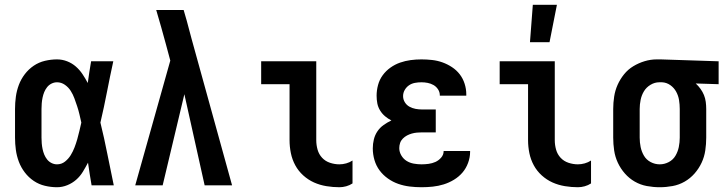

<svg xmlns="http://www.w3.org/2000/svg" viewBox="-20 -777 3040 805"><path d="M219 8Q194 8 168.5 2Q143 -4 121.5 -18.5Q100 -33 84 -54Q68 -75 59 -99Q50 -123 46.5 -148.5Q43 -174 43 -200V-320Q43 -346 46.5 -371.5Q50 -397 59 -421Q68 -445 84 -466Q100 -487 121.5 -501.5Q143 -516 168.5 -522Q194 -528 219 -528Q241 -528 261.5 -520Q282 -512 298 -498Q314 -484 326 -466Q338 -448 348 -429Q351 -452 354.5 -474.5Q358 -497 362 -520H455Q441 -456 428.5 -391.5Q416 -327 401 -263Q417 -198 430 -132Q443 -66 457 0H364Q360 -24 356 -48Q352 -72 349 -95Q339 -76 327.5 -57Q316 -38 299.5 -23.5Q283 -9 262 -0.5Q241 8 219 8ZM219 -88Q238 -88 252.5 -99.5Q267 -111 276.5 -126.5Q286 -142 292.5 -159Q299 -176 304 -193.5Q309 -211 313 -228.5Q317 -246 321 -263Q317 -281 313 -298Q309 -315 303.5 -331.5Q298 -348 292 -364.5Q286 -381 276.5 -396Q267 -411 252 -421.5Q237 -432 219 -432Q207 -432 196 -426.5Q185 -421 177.5 -411.5Q170 -402 165.5 -391Q161 -380 158.5 -368Q156 -356 155 -344Q154 -332 154 -320V-200Q154 -188 155 -176Q156 -164 158.5 -152Q161 -140 165.5 -129Q170 -118 177.5 -108.5Q185 -99 196 -93.5Q207 -88 219 -88Z M547 0 694 -523 676 -590Q666 -626 656 -662.5Q646 -699 635 -735H750L763 -690L783 -615L953 0H838L753 -382L662 0Z M1403 8Q1376 8 1348.5 3.5Q1321 -1 1296.5 -12Q1272 -23 1251.5 -41.5Q1231 -60 1218 -84Q1205 -108 1199.5 -135Q1194 -162 1194 -189V-424H1075V-520H1306V-189Q1306 -169 1311.5 -149.5Q1317 -130 1330.5 -115.5Q1344 -101 1363.5 -94.5Q1383 -88 1403 -88Q1417 -88 1431.5 -92Q1446 -96 1458 -104V-8Q1446 0 1431.5 4Q1417 8 1403 8Z M1747 8Q1722 8 1697.5 5Q1673 2 1650 -6Q1627 -14 1606.5 -28.5Q1586 -43 1571.5 -62.5Q1557 -82 1550 -106Q1543 -130 1543 -155Q1543 -174 1547.5 -192.5Q1552 -211 1562.5 -226.5Q1573 -242 1588.5 -253Q1604 -264 1621 -272Q1607 -279 1594.5 -289.5Q1582 -300 1573.5 -314Q1565 -328 1562 -343.5Q1559 -359 1559 -376Q1559 -398 1565 -420.5Q1571 -443 1584.5 -461.5Q1598 -480 1617 -493.5Q1636 -507 1657.5 -514.5Q1679 -522 1701.5 -525Q1724 -528 1747 -528Q1769 -528 1791.5 -525.5Q1814 -523 1835 -515.5Q1856 -508 1875 -495.5Q1894 -483 1907.5 -465.5Q1921 -448 1928 -426Q1935 -404 1935 -382V-376H1824V-378Q1824 -391 1816.5 -402.5Q1809 -414 1797.5 -420.5Q1786 -427 1773 -429.5Q1760 -432 1747 -432Q1733 -432 1719.5 -429.5Q1706 -427 1695 -419.5Q1684 -412 1677 -400Q1670 -388 1670 -374Q1670 -360 1677.5 -348Q1685 -336 1697 -329.5Q1709 -323 1722.5 -320.5Q1736 -318 1750 -318H1807V-222H1750Q1739 -222 1728 -221Q1717 -220 1706.5 -217Q1696 -214 1686.5 -209Q1677 -204 1669 -196Q1661 -188 1657.5 -177.5Q1654 -167 1654 -156Q1654 -140 1662.5 -125.5Q1671 -111 1684.5 -102.5Q1698 -94 1714.5 -91Q1731 -88 1747 -88Q1762 -88 1777 -90Q1792 -92 1805.5 -98Q1819 -104 1829.5 -116Q1840 -128 1840 -143V-144H1951V-140Q1951 -117 1942.5 -94Q1934 -71 1919 -53.5Q1904 -36 1883.5 -23.5Q1863 -11 1840.5 -4Q1818 3 1794.5 5.5Q1771 8 1747 8Z M2403 8Q2376 8 2348.5 3.5Q2321 -1 2296.5 -12Q2272 -23 2251.5 -41.5Q2231 -60 2218 -84Q2205 -108 2199.5 -135Q2194 -162 2194 -189V-424H2075V-520H2306V-189Q2306 -169 2311.5 -149.5Q2317 -130 2330.5 -115.5Q2344 -101 2363.5 -94.5Q2383 -88 2403 -88Q2417 -88 2431.5 -92Q2446 -96 2458 -104V-8Q2446 0 2431.5 4Q2417 8 2403 8ZM2202 -600 2214 -757H2315L2284 -600Z M2746 8Q2719 8 2692 3Q2665 -2 2641.5 -15.5Q2618 -29 2600 -49.5Q2582 -70 2570.5 -94.5Q2559 -119 2555 -146Q2551 -173 2551 -200V-320Q2551 -346 2555 -372Q2559 -398 2569.5 -421.5Q2580 -445 2596.5 -465.5Q2613 -486 2635.5 -499.5Q2658 -513 2683 -520.5Q2708 -528 2734 -528H2750L2993 -520V-424L2897 -427Q2908 -417 2917 -404.5Q2926 -392 2931.5 -378.5Q2937 -365 2939 -350Q2941 -335 2941 -320V-200Q2941 -173 2937 -146Q2933 -119 2921.5 -94.5Q2910 -70 2892 -49.5Q2874 -29 2850.5 -15.5Q2827 -2 2800 3Q2773 8 2746 8ZM2746 -88Q2766 -88 2784 -97.5Q2802 -107 2812 -124Q2822 -141 2826 -160.5Q2830 -180 2830 -200V-320Q2830 -339 2827 -357.5Q2824 -376 2815 -392.5Q2806 -409 2790.5 -420Q2775 -431 2756 -432H2744Q2725 -432 2707.5 -421.5Q2690 -411 2680 -394.5Q2670 -378 2666 -358.5Q2662 -339 2662 -320V-200Q2662 -180 2666 -160.5Q2670 -141 2680 -124Q2690 -107 2708 -97.5Q2726 -88 2746 -88Z"/></svg>

Font: Iosevka Fixed
Style: Bold
Weight: 700
Monospace: yes
Designer: Belleve Invis
Foundry: Belleve Invis
Version: Version 32.3.0